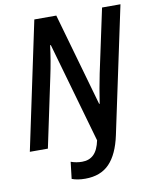

<svg xmlns="http://www.w3.org/2000/svg" viewBox="-98 -787 845 1058"><g transform="rotate(-10 325.0 -257.5)"><path d="M218 187 229 93Q259 104 292 104Q332 104 357 79.5Q382 55 393 2L233 -559H229Q219 -476 200 -388L118 0H17L168 -714H291L439 -194H442Q455 -280 471 -358L547 -714H650L500 -8Q478 96 428.5 147.5Q379 199 293 199Q249 199 218 187Z"/></g></svg>

Font: Noto Sans UI NarrowMedium
Style: Italic
Weight: 500
Width: 4
Italic angle: -12°
Designer: Monotype Design Team
Foundry: Monotype Imaging Inc.
Version: Version 1.001